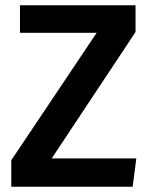

<svg xmlns="http://www.w3.org/2000/svg" viewBox="-20 -711 574 731"><path d="M496 -589 177 -108H499L485 0H23V-101L348 -586H56V-691H496Z"/></svg>

Font: Fira Sans Medium
Style: Regular
Weight: 500
Designer: bBox Type GmbH & Carrois Corporate GbR & Edenspiekermann AG
Foundry: bBox Type GmbH & Carrois Corporate GbR & Edenspiekermann AG
Version: Version 4.301